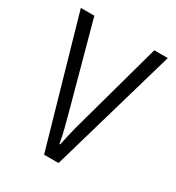

<svg xmlns="http://www.w3.org/2000/svg" viewBox="-135 -617 644 702"><g transform="rotate(30 186.5 -266.0)"><path d="M155 0 3 -532H60L155 -183Q163 -153 171 -122.5Q179 -92 184 -62H187Q192 -86 199 -115.5Q206 -145 215 -176L313 -532H370L216 0Z"/></g></svg>

Font: Noto Sans Myanmar UI Condensed Light
Style: Regular
Weight: 300
Width: 3
Designer: Monotype Design Team
Foundry: Monotype Imaging Inc.
Version: Version 2.103; ttfautohint (v1.8.4.7-5d5b)